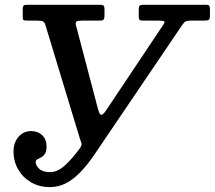

<svg xmlns="http://www.w3.org/2000/svg" viewBox="-20 -770 897 802"><path d="M36.5 -137.5Q36.5 -174.5 57.5 -198.5Q78.5 -222.5 109.5 -222.5Q138 -222.5 156.2 -205.2Q174.5 -188 174.5 -158.5Q174.5 -138 167.8 -127.8Q161 -117.5 151.8 -112.8Q142.5 -108 135.8 -104.2Q129 -100.5 129 -93Q129 -79.5 143.5 -65.2Q158 -51 189.5 -51Q219 -51 248.2 -76.5Q277.5 -102 312.5 -149Q323.5 -163.5 320.2 -172Q317 -180.5 312 -196.5L170 -664.5Q166 -678 158.5 -681Q151 -684 131.5 -684H93Q83 -684 79 -686Q75 -688 75 -697.5V-731.5Q75 -742.5 78.2 -746.2Q81.5 -750 92 -750H398.5Q409.5 -750 413 -746.2Q416.5 -742.5 416.5 -731V-706.5Q416.5 -693 413 -688.5Q409.5 -684 396.5 -684H324.5Q305 -684 299.8 -680.2Q294.5 -676.5 297 -665.5L389.5 -314Q396 -289.5 403.8 -290.2Q411.5 -291 425.5 -312.5L660 -663.5Q670 -677.5 666 -680.8Q662 -684 637.5 -684H576.5Q566 -684 562.8 -687.5Q559.5 -691 559.5 -701V-728.5Q559.5 -741 562.5 -745.5Q565.5 -750 578 -750H840.5Q851.5 -750 854.2 -745.8Q857 -741.5 857 -730.5V-705.5Q857 -691.5 852.8 -687.8Q848.5 -684 834.5 -684H779.5Q755 -684 749 -676Q743 -668 733.5 -654.5L372.5 -121.5Q327 -55 283 -21.8Q239 11.5 188 11.5Q144.5 11.5 110.2 -8.2Q76 -28 56.2 -61.8Q36.5 -95.5 36.5 -137.5Z"/></svg>

Font: Besley* Medium
Style: Italic
Weight: 500
Italic angle: -13°
Designer: Owen Earl
Foundry: indestructible type*
Version: Version 3.000; ttfautohint (v1.8.3)